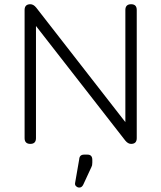

<svg xmlns="http://www.w3.org/2000/svg" viewBox="-20 -664 744 886"><path d="M346 201.5C346 201.5 346 201.5 346 201.5C340.5 201.5 335.5 199.5 331.5 195.5C327 192 325.5 187 326.5 180.5C326.5 180.5 326.5 180.5 326.5 180.5C326.5 180.5 345.5 71 345.5 71C346.5 56.5 354 49.5 368.5 49.5C368.5 49.5 368.5 49.5 368.5 49.5C368.5 49.5 383.5 49.5 383.5 49.5C398.5 49.5 406 57.5 406 74C406 74 406 74 406 74C406 74 406 86 406 86C406 91.5 405.5 96 405 98.5C404 101.5 403 104 402 106.5C402 106.5 402 106.5 402 106.5C402 106.5 364.5 187.5 364.5 187.5C360 197 354 201.5 346 201.5ZM120 0C120 0 120 0 120 0C102.5 0 93.5 -9 93.5 -26.5C93.5 -26.5 93.5 -26.5 93.5 -26.5C93.5 -26.5 93.5 -618 93.5 -618C93.5 -635.5 102.5 -644.5 120 -644.5C120 -644.5 120 -644.5 120 -644.5C129.5 -644.5 138.5 -639.5 147 -629C147 -629 147 -629 147 -629C147 -629 570.5 -85 570.5 -85C570.5 -85 558.5 -85 558.5 -85C558.5 -85 558.5 -618 558.5 -618C558.5 -635.5 567.5 -644.5 585 -644.5C585 -644.5 585 -644.5 585 -644.5C602.5 -644.5 611 -635.5 611 -618C611 -618 611 -618 611 -618C611 -618 611 -26.5 611 -26.5C611 -9 602.5 0 585 0C585 0 585 0 585 0C575.5 0 566.5 -5 558 -15.5C558 -15.5 558 -15.5 558 -15.5C558 -15.5 134 -559.5 134 -559.5C134 -559.5 146 -559.5 146 -559.5C146 -559.5 146 -26.5 146 -26.5C146 -9 137.5 0 120 0Z"/></svg>

Font: Jura-Fortis-Regular
Style: Regular
Weight: 500
Designer: Daniel Johnson, Alexei Vanyashin, Mirko Velimirovic
Foundry: Daniel Johnson
Version: ""